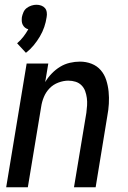

<svg xmlns="http://www.w3.org/2000/svg" viewBox="-20 -787 540 807"><path d="M89 -565 52 -605Q67 -618 78.5 -633Q90 -648 99 -664Q91 -666 85 -671Q79 -676 75.5 -683Q72 -690 71.5 -698Q71 -706 72 -715Q74 -725 78.5 -735.5Q83 -746 92 -753Q101 -760 112 -763.5Q123 -767 133 -767Q144 -767 153.5 -763.5Q163 -760 169 -753Q175 -746 176.5 -735.5Q178 -725 176 -715Q173 -694 166 -673.5Q159 -653 147.5 -633.5Q136 -614 121.5 -596.5Q107 -579 89 -565ZM6 0 92 -520H183L170 -442Q181 -461 197.5 -478Q214 -495 233 -506.5Q252 -518 273.5 -523Q295 -528 316 -528Q342 -528 365 -519Q388 -510 403.5 -492Q419 -474 426.5 -450.5Q434 -427 436.5 -402Q439 -377 437.5 -351Q436 -325 431 -299L382 0H291L343 -313Q345 -328 346 -344Q347 -360 345 -375Q343 -390 338 -404Q333 -418 322.5 -428.5Q312 -439 297.5 -443.5Q283 -448 267 -448Q247 -448 225.5 -440Q204 -432 188.5 -416Q173 -400 164.5 -379.5Q156 -359 153 -338L97 0Z"/></svg>

Font: Iosevka SS18 Medium
Style: Italic
Weight: 500
Italic angle: -9°
Monospace: yes
Designer: Belleve Invis
Foundry: Belleve Invis
Version: Version 25.1.1; ttfautohint (v1.8.4)